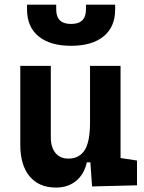

<svg xmlns="http://www.w3.org/2000/svg" viewBox="-20 -803 626 832"><path d="M222.7 9.8Q148.9 9.8 108.4 -38.8Q67.9 -87.4 67.9 -175.8V-517.6H200.2V-208.5Q200.2 -164.1 220.5 -139.9Q240.7 -115.7 276.4 -115.7Q322.8 -115.7 346.4 -151.6Q370.1 -187.5 370.1 -272V-517.6H502.4V-118.2L573.7 -107.4V0L378.9 4.9L371.6 -99.6H356.4Q344.2 -46.9 309.1 -18.6Q273.9 9.8 222.7 9.8ZM288.1 -604.5Q197.3 -604.5 147.2 -645.5Q97.2 -686.5 97.2 -761.7V-782.7H223.6V-761.7Q223.6 -699.2 288.1 -699.2Q352.5 -699.2 352.5 -761.7V-782.7H479V-761.7Q479 -686.5 429 -645.5Q378.9 -604.5 288.1 -604.5Z"/></svg>

Font: Caskaydia Cove
Style: Bold
Weight: 700
Monospace: yes
Designer: Aaron Bell
Foundry: Saja Typeworks
Version: Version 4.300; ttfautohint (v1.8.3)